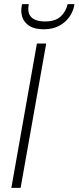

<svg xmlns="http://www.w3.org/2000/svg" viewBox="-20 -911 381 931"><path d="M35 0 159 -700H204L80 0ZM192 -769Q148 -769 122.5 -785.5Q97 -802 88.5 -827Q80 -852 85 -880L87 -891H120Q111 -850 131 -828.5Q151 -807 199 -807Q247 -807 273 -830Q299 -853 308 -891H341L339 -880Q333 -852 315 -827Q297 -802 266 -785.5Q235 -769 192 -769Z"/></svg>

Font: DM Sans 10pt ExtraLight
Style: Italic
Weight: 250
Italic angle: -10°
Version: Version 4.004;gftools[0.9.30]